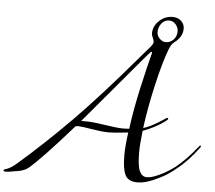

<svg xmlns="http://www.w3.org/2000/svg" viewBox="-115 -1108 1340 1194"><g transform="rotate(5 555.0 -511.5)"><path d="M404 -342H438Q478 -342 555 -330Q632 -318 666 -318Q690 -318 706 -320Q713 -378 726 -448.5Q739 -519 752.5 -578.5Q766 -638 778 -689Q790 -740 798 -770.5Q806 -801 806 -802Q806 -808 803 -808Q796 -808 770 -776ZM895 -1012Q866 -1012 847.5 -988.5Q829 -965 829 -934Q829 -912 846.5 -894Q864 -876 885 -876Q913 -876 933 -897Q953 -918 953 -950Q953 -972 936.5 -992Q920 -1012 895 -1012ZM795 -922Q795 -968 831 -1002Q867 -1036 915 -1036Q947 -1036 968 -1017Q989 -998 989 -968Q989 -917 936 -878Q918 -865 906 -830Q877 -756 843 -609.5Q809 -463 792 -332Q823 -341 857 -360Q891 -379 912 -393.5Q933 -408 936 -408Q942 -408 942 -402Q942 -397 920 -381Q898 -365 861 -345.5Q824 -326 790 -314Q780 -227 780 -178Q780 -95 795.5 -62Q811 -29 841 -29Q871 -29 919.5 -52Q968 -75 1012 -108Q1074 -156 1148 -248Q1152 -254 1156 -254Q1160 -254 1160 -250Q1160 -248 1158 -244Q1090 -152 1020 -98Q996 -78 966.5 -58.5Q937 -39 883 -15.5Q829 8 786 8Q728 8 709 -29.5Q690 -67 690 -154Q690 -212 702 -296Q612 -286 582 -286Q541 -286 475 -297Q409 -308 392 -308Q378 -308 372 -306Q180 -87 102 -22Q73 0 16 6Q11 7 0.5 9Q-10 11 -19.5 12Q-29 13 -38 13Q-50 13 -50 6Q-50 0 -34 -4Q-4 -14 30 -44Q188 -181 350.5 -345Q513 -509 746 -784Q756 -796 769.5 -811Q783 -826 788.5 -832.5Q794 -839 800 -847Q806 -855 808 -860Q810 -865 810 -869Q810 -881 802.5 -896.5Q795 -912 795 -922Z"/></g></svg>

Font: Miama Nueva
Style: Medium
Weight: 400
Italic angle: -28°
Version: Version 1.0